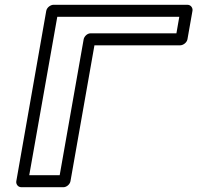

<svg xmlns="http://www.w3.org/2000/svg" viewBox="-20 -756 823 801"><path d="M716 -617H358C343 -617 331 -603 329 -592L229 -25H102L219 -686H728ZM732 -567C743 -567 759 -577 762 -592L783 -711C785 -722 777 -736 762 -736H203C192 -736 176 -726 173 -711L48 0C46 11 54 25 69 25H245C256 25 271 15 274 0L374 -567Z"/></svg>

Font: Asimov
Style: XWidOuIt
Weight: 500
Designer: Google
Version: Version 2.000980; 2014